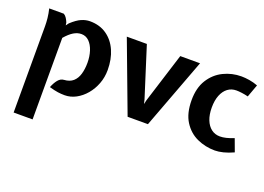

<svg xmlns="http://www.w3.org/2000/svg" viewBox="-109 -806 1818 1323"><g transform="rotate(20 799.5 -144.5)"><path d="M73 241V-391Q73 -419 69.8 -450.5Q66.5 -482 58 -517H165Q178 -509.5 187 -495.2Q196 -481 202 -466L205 -446L220 -466Q260 -503 291.5 -516.5Q323 -530 353 -530Q425 -530 476.2 -494.2Q527.5 -458.5 554.8 -396.2Q582 -334 582 -255Q582 -202 564 -154.5Q546 -107 515 -70.2Q484 -33.5 444.5 -12.2Q405 9 362 9Q336.5 9 311.8 5.5Q287 2 248 -9Q261.5 -43.5 279.5 -65.5Q297.5 -87.5 322 -89Q363.5 -91.5 388 -113.2Q412.5 -135 423.2 -171.5Q434 -208 434 -255Q434 -301.5 421.2 -340.8Q408.5 -380 384.8 -403.5Q361 -427 328 -427Q299 -427 271 -410Q243 -393 212 -357V241Z M821 0 627 -517H774L890 -151L897 -121L904 -151L1019 -517H1164L970 0Z M1464 13Q1394.5 13 1333.2 -15Q1272 -43 1234 -103Q1196 -163 1196 -259Q1196 -349.5 1234 -409.8Q1272 -470 1333.2 -500Q1394.5 -530 1464 -530Q1491 -530 1523 -524.8Q1555 -519.5 1585 -508L1551 -415Q1527 -421 1503.8 -424Q1480.5 -427 1464 -427Q1428 -427 1401 -406.8Q1374 -386.5 1359 -348.8Q1344 -311 1344 -259Q1344 -206.5 1359 -168.8Q1374 -131 1401 -110.5Q1428 -90 1464 -90Q1485 -90 1509 -95.8Q1533 -101.5 1565 -114L1599 -22Q1560 -4 1525.5 4.5Q1491 13 1464 13Z"/></g></svg>

Font: Expletus Sans
Style: Bold
Weight: 700
Version: Version 7.500